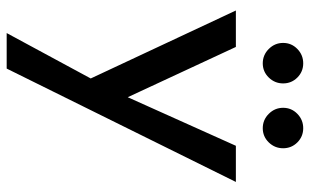

<svg xmlns="http://www.w3.org/2000/svg" viewBox="-206 -538 978 607"><g transform="rotate(90 283.5 -234.0)"><path d="M84 234.4 267.6 -105.5 440.4 -490.2H554.7L196.3 234.4ZM235.4 -14.6 12.7 -490.2H127.9L315.4 -86.9ZM384.8 -575.2Q358.4 -575.2 339.4 -594.2Q320.3 -613.3 320.3 -639.6Q320.3 -666 339.4 -684.6Q358.4 -703.1 384.8 -703.1Q411.1 -703.1 429.7 -684.6Q448.2 -666 448.2 -639.6Q448.2 -613.3 429.7 -594.2Q411.1 -575.2 384.8 -575.2ZM179.7 -575.2Q153.3 -575.2 134.3 -594.2Q115.2 -613.3 115.2 -639.6Q115.2 -666 134.3 -684.6Q153.3 -703.1 179.7 -703.1Q206.1 -703.1 224.6 -684.6Q243.2 -666 243.2 -639.6Q243.2 -613.3 224.6 -594.2Q206.1 -575.2 179.7 -575.2Z"/></g></svg>

Font: Sen Medium
Style: Regular
Weight: 500
Designer: Kosal Sen, Philatype
Foundry: Philatype
Version: Version 2.000;gftools[0.9.31]